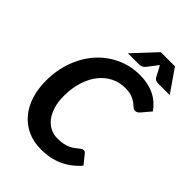

<svg xmlns="http://www.w3.org/2000/svg" viewBox="-240 -926 1037 1037"><g transform="rotate(45 278.5 -407.5)"><path d="M293.5 -97.7Q318.8 -97.7 337.9 -101.8Q356.9 -106 370.6 -112.3Q384.3 -118.7 394 -126Q403.8 -133.3 411.4 -139.6Q418.9 -146 425 -150.1Q431.2 -154.3 437.5 -154.3Q443.8 -154.3 447.8 -151.9Q451.7 -149.4 453.6 -147L496.6 -93.8Q455.1 -44.9 399.4 -19Q343.8 6.8 272.5 6.8Q213.9 6.8 168.7 -14.4Q123.5 -35.6 92.3 -73.2Q61 -110.8 44.9 -162.1Q28.8 -213.4 28.8 -273.9Q28.8 -357.9 55.2 -428.2Q81.5 -498.5 127.2 -549.1Q172.9 -599.6 234.4 -627.7Q295.9 -655.8 366.2 -655.8Q400.9 -655.8 429.4 -649.2Q458 -642.6 481 -630.9Q503.9 -619.1 522.2 -602.5Q540.5 -585.9 554.7 -565.9L511.2 -514.2Q506.3 -508.8 500.2 -504.4Q494.1 -500 484.4 -500Q474.1 -500 465.8 -507.8Q457.5 -515.6 444.8 -525.1Q432.1 -534.7 412.1 -542.5Q392.1 -550.3 358.9 -550.3Q315.9 -550.3 278.8 -531.7Q241.7 -513.2 214.1 -478.5Q186.5 -443.8 170.9 -394.5Q155.3 -345.2 155.3 -284.2Q155.3 -240.2 165.8 -205.8Q176.3 -171.4 194.6 -147.2Q212.9 -123 238.3 -110.4Q263.7 -97.7 293.5 -97.7ZM556.6 -692.4H470.2Q466.8 -692.4 462.2 -692.9Q457.5 -693.4 452.9 -695.1Q448.2 -696.8 443.6 -700.7Q439 -704.6 435.1 -711.9L410.2 -759.8Q408.2 -762.2 407 -764.6Q405.8 -767.1 404.3 -769.5L396.5 -759.8L359.9 -711.9Q348.6 -697.8 337.9 -695.1Q327.1 -692.4 319.8 -692.4H237.3L358.4 -822.3H466.8Z"/></g></svg>

Font: Carlito
Style: Bold Italic
Weight: 700
Italic angle: -7°
Designer: Lukasz Dziedzic
Foundry: tyPoland Lukasz Dziedzic
Version: Version 1.104